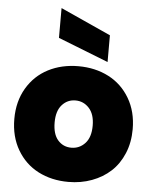

<svg xmlns="http://www.w3.org/2000/svg" viewBox="-58 -895 751 950"><g transform="rotate(5 318.0 -420.0)"><path d="M611.8 -280.8Q611.8 -214.8 589.1 -160.4Q566.4 -106 526.9 -69.6Q487.3 -33.2 433.3 -13.2Q379.4 6.8 316.9 6.8Q233.4 6.8 167.2 -27.3Q101.1 -61.5 62.5 -127.4Q23.9 -193.4 23.9 -280.8Q23.9 -367.7 62.7 -433.6Q101.6 -499.5 168 -533.7Q234.4 -567.9 317.9 -567.9Q401.4 -567.9 467.8 -533.7Q534.2 -499.5 573 -433.6Q611.8 -367.7 611.8 -280.8ZM224.1 -280.8Q224.1 -222.7 250.2 -192.9Q276.4 -163.1 316.9 -163.1Q357.4 -163.1 385.3 -193.1Q413.1 -223.1 413.1 -280.8Q413.1 -337.4 385.5 -367.7Q357.9 -397.9 317.9 -397.9Q277.8 -397.9 251 -367.9Q224.1 -337.9 224.1 -280.8ZM209 -699.2V-847.2L459 -733.9V-601.1Z"/></g></svg>

Font: Poppins ExtraBold
Style: Regular
Weight: 800
Designer: Ninad Kale (Devanagari), Jonny Pinhorn (Latin)
Foundry: Indian Type Foundry
Version: Version 3.200;PS 1.000;hotconv 16.6.54;makeotf.lib2.5.65590